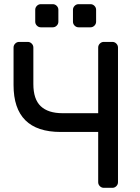

<svg xmlns="http://www.w3.org/2000/svg" viewBox="-20 -901 672 921"><path d="M233 -770H176Q165 -770 157 -778Q149 -786 149 -797V-854Q149 -865 157 -873Q165 -881 176 -881H233Q244 -881 252 -873Q260 -865 260 -854V-797Q260 -786 252 -778Q244 -770 233 -770ZM414 -770H357Q346 -770 338 -778Q330 -786 330 -797V-854Q330 -865 338 -873Q346 -881 357 -881H414Q425 -881 433 -873Q441 -865 441 -854V-797Q441 -786 433 -778Q425 -770 414 -770ZM280 -358H451V-673Q451 -684 459 -692Q467 -700 478 -700H519Q530 -700 538 -692Q546 -684 546 -673V-27Q546 -16 538 -8Q530 0 519 0H478Q467 0 459 -8Q451 -16 451 -27V-268H271Q45 -268 45 -493V-673Q45 -684 53 -692Q61 -700 72 -700H113Q124 -700 132 -692Q140 -684 140 -673V-498Q140 -425 175.5 -391.5Q211 -358 280 -358Z"/></svg>

Font: Contemporary
Style: Regular
Weight: 400
Designer: Victor Tran
Foundry: Victor Tran
Version: Version 1.100